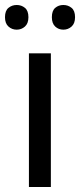

<svg xmlns="http://www.w3.org/2000/svg" viewBox="-31 -750 321 770"><path d="M173 0H85V-536H173ZM-11 -681Q-11 -707 3 -718.5Q17 -730 36 -730Q55 -730 69 -718.5Q83 -707 83 -681Q83 -656 69 -643.5Q55 -631 36 -631Q17 -631 3 -643.5Q-11 -656 -11 -681ZM177 -681Q177 -707 190.5 -718.5Q204 -730 223 -730Q242 -730 256 -718.5Q270 -707 270 -681Q270 -656 256 -643.5Q242 -631 223 -631Q204 -631 190.5 -643.5Q177 -656 177 -681Z"/></svg>

Font: Noto Sans Cham
Style: Regular
Weight: 400
Designer: Monotype Design Team
Foundry: Monotype Imaging Inc.
Version: Version 2.002